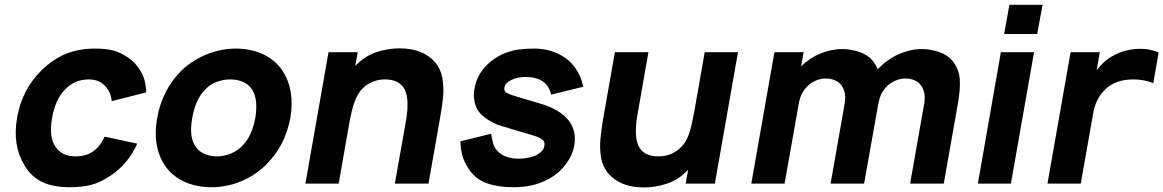

<svg xmlns="http://www.w3.org/2000/svg" viewBox="-20 -786 4980 822"><path d="M458.5 -353Q453.5 -395.5 428 -420Q402 -446 360.5 -446Q297 -446 255 -399Q216.5 -358 203 -281Q189.5 -205 213.5 -164.5Q240.5 -116.5 303 -116.5Q351 -116.5 382.5 -140.5Q398 -153 408.5 -167Q419 -181 428 -201L567.5 -171Q549 -128.5 518.8 -92.5Q488.5 -56.5 451 -32.5Q409.5 -4.5 371.5 5Q333 15.5 279 15.5Q208 15.5 161.2 -6.5Q114.5 -28.5 85.5 -77Q32.5 -162.5 53 -281Q74 -402.5 157.5 -484.5Q206.5 -532.5 261.5 -555.2Q316.5 -578 386.5 -578Q434 -578 464 -570Q494 -562.5 527 -540.5Q563 -516.5 584 -478.5Q605 -440.5 606 -390.5Z M685.5 -78Q631 -161.5 653 -281Q674 -401 757.5 -484.5Q804 -528.5 865.5 -553.5Q926.5 -578 989.5 -578Q1021 -578 1050.5 -572Q1080 -566 1105.8 -554Q1131.5 -542 1152.5 -524.5Q1173.5 -507 1188.5 -484.5Q1243.5 -401 1223 -281Q1211.5 -221 1186.5 -172Q1161.5 -123 1116.5 -78Q1068.5 -32.5 1009 -8.5Q949.5 15.5 884.5 15.5Q853 15.5 823.5 9.5Q794 3.5 768.2 -8.5Q742.5 -20.5 721.5 -38Q700.5 -55.5 685.5 -78ZM1061.5 -399Q1048 -422 1023.2 -434Q998.5 -446 965.5 -446Q933.5 -446 904.2 -434Q875 -422 855 -399Q816.5 -358 803 -281Q789.5 -205 813.5 -164.5Q826 -141.5 851.5 -129Q877 -116.5 908.5 -116.5Q940 -116.5 969.5 -129Q999 -141.5 1020 -164.5Q1059.5 -206 1073 -281Q1085.5 -357.5 1061.5 -399Z M1862.5 -272 1814.5 0H1670.5L1717.5 -265.5Q1736.5 -373.5 1706 -413.5Q1682 -446 1628 -446Q1587 -446 1553 -424Q1516 -400 1499 -352Q1486.5 -323 1473 -245L1430 0H1287.5L1386.5 -562.5H1511.5L1501 -504L1510.5 -512.5Q1546 -548 1594 -563.5Q1642 -579 1690.5 -579Q1792.5 -579 1844.5 -517.5Q1867 -490.5 1874 -450.5Q1880.5 -411.5 1877 -371Q1875 -351 1871.5 -326.5Q1868 -302 1862.5 -272Z M2339.5 -381Q2322.5 -456.5 2230 -456.5Q2197 -456.5 2170 -444Q2142.5 -431.5 2139.5 -411.5Q2136.5 -396 2149.2 -388.5Q2162 -381 2193.5 -372L2292.5 -342.5Q2372 -320 2411 -274.5Q2450 -229 2438.5 -162.5Q2430.5 -120 2401.5 -81.5Q2387 -62.5 2370 -47.8Q2353 -33 2333 -22Q2294.5 -1 2258 7.2Q2221.5 15.5 2178 15.5Q2111.5 15.5 2064 -1.5Q2016.5 -18.5 1988.5 -60.5Q1967.5 -90.5 1959.8 -119.2Q1952 -148 1951 -181L2083 -213.5Q2085.5 -193.5 2090.5 -174.8Q2095.5 -156 2105 -145Q2136 -106.5 2203 -106.5Q2221.5 -106.5 2245 -111.5Q2269 -116.5 2282 -125Q2295.5 -133.5 2301.8 -141.2Q2308 -149 2310.5 -160.5Q2314.5 -181 2299 -190.5Q2284 -200.5 2264 -205.5L2238.5 -213.5L2177 -231.5Q2147.5 -240 2129.2 -246Q2111 -252 2103 -255Q2044 -283 2024 -316.5Q2018.5 -325.5 2015.2 -336.8Q2012 -348 2010.2 -360Q2008.5 -372 2008.8 -384Q2009 -396 2011.5 -406.5Q2020 -458 2055 -497.5Q2090 -537 2139.5 -557.5Q2171 -570 2200.8 -574Q2230.5 -578 2266.5 -578Q2330.5 -578 2381 -550Q2418.5 -530 2443.5 -494.2Q2468.5 -458.5 2477 -414.5Z M3139.5 -562.5 3040.5 0H2915.5L2926 -58.5L2916.5 -50Q2881 -14.5 2832.5 1Q2785.5 16.5 2736.5 16.5Q2634.5 16.5 2583 -45Q2560 -72.5 2553 -112Q2547 -152 2550.5 -191Q2552.5 -211.5 2555.8 -236Q2559 -260.5 2564.5 -290.5L2612.5 -562.5H2756L2709.5 -297Q2690.5 -189 2721 -149Q2744.5 -116.5 2799 -116.5Q2841.5 -116.5 2874 -138.5Q2912 -162.5 2929 -210.5Q2934.5 -225.5 2940.8 -252Q2947 -278.5 2954 -317.5L2997 -562.5Z M4081 -342.5 4020.5 0H3876.5L3935 -332.5Q3941 -363.5 3938 -383.2Q3935 -403 3923.5 -420Q3913 -434.5 3895.5 -442.2Q3878 -450 3857 -450Q3836 -450 3815.8 -441.8Q3795.5 -433.5 3779.5 -419Q3761 -401 3752.8 -382.8Q3744.5 -364.5 3740 -340.5L3679.5 0H3536L3594.5 -332.5Q3600.5 -363.5 3597.5 -383.2Q3594.5 -403 3583 -420Q3572.5 -434.5 3554.8 -442.2Q3537 -450 3516 -450Q3495 -450 3474.8 -441.8Q3454.5 -433.5 3439 -419Q3420.5 -401 3412 -382.8Q3403.5 -364.5 3399.5 -340.5L3339 0H3196.5L3295.5 -562.5H3420.5L3410 -502Q3428 -520 3448.8 -533.8Q3469.5 -547.5 3492.2 -556.8Q3515 -566 3538.8 -571Q3562.5 -576 3586 -576Q3623.5 -576 3661 -563Q3697.5 -550 3718 -524Q3732.5 -504.5 3738 -489.5Q3756.5 -509.5 3778.8 -525.8Q3801 -542 3825.5 -553Q3850 -564 3875.5 -570Q3901 -576 3926.5 -576Q3964 -576 4001.5 -563Q4038 -550.5 4059 -524Q4086 -488.5 4089 -447.5Q4092 -405 4081 -342.5Z M4443.5 -765.5 4420.5 -640.5H4279L4301.5 -765.5ZM4407 -562.5 4308 0H4166.5L4265 -562.5Z M4940.5 -561.5 4917.5 -430Q4879.5 -446 4832 -446Q4758.5 -446 4715.5 -406.5Q4671 -366.5 4660 -300L4607 0H4464.5L4563.5 -562.5H4688.5L4675 -485.5Q4706 -526 4746.5 -548Q4799.5 -577 4863.5 -577Q4903.5 -577 4940.5 -561.5Z"/></svg>

Font: Russisch Sans ExtraBold
Style: Italic
Weight: 800
Width: 4
Italic angle: -10°
Designer: Michael Sharanda (font) & Cristiano Sobral (main changes)
Foundry: Michael Sharanda
Version: Version 2.00;September 8, 2020;FontCreator 13.0.0.2681 64-bi